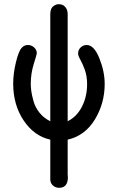

<svg xmlns="http://www.w3.org/2000/svg" viewBox="-20 -667 565 917"><path d="M43 -268.1Q43 -314.9 55.9 -368.9Q68.8 -422.9 84 -439Q96.2 -452.1 113 -452.1Q129.9 -452.1 142.8 -440.7Q155.8 -429.2 155.8 -412.1Q155.8 -408.2 141.4 -362.1Q127 -315.9 127 -268.1Q127 -251 129.4 -232.4Q131.8 -213.9 139.9 -184.3Q147.9 -154.8 168.5 -128.9Q189 -103 220.2 -87.9V-598.1Q220.2 -626 233.6 -636.5Q247.1 -647 261.2 -647Q269 -647 277.6 -644Q286.1 -641.1 294.7 -629.6Q303.2 -618.2 303.2 -598.1V-87.9Q347.2 -109.9 371.6 -158Q396 -206.1 396 -265.1Q396 -304.2 385 -334Q374 -363.8 363.5 -382.3Q353 -400.9 353 -411.1Q353 -429.2 365.5 -440.7Q377.9 -452.1 394 -452.1Q429.2 -452.1 454.6 -388.7Q480 -325.2 480 -266.1Q480 -173.3 433.1 -96.2Q386.2 -19 303.2 0V167Q303.2 168.9 303.7 172.9Q304.2 176.8 304.2 179.2Q304.2 230 262.2 230Q246.1 230 233.6 219.5Q221.2 209 220.2 191.9V0Q143.1 -17.1 93 -91.6Q43 -166 43 -268.1Z"/></svg>

Font: CMU Typewriter Text
Style: Bold
Weight: 700
Version: Version 0.7.0